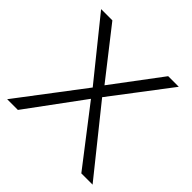

<svg xmlns="http://www.w3.org/2000/svg" viewBox="-175 -860 1025 1025"><g transform="rotate(45 337.5 -347.5)"><path d="M14.2 0 293 -367.2 28.8 -694.8H113.8L329.1 -419.9L535.2 -694.8H615.2L365.2 -366.2L659.2 0H574.2L329.1 -317.9L95.2 0Z"/></g></svg>

Font: CMU Bright
Style: Roman
Weight: 500
Version: Version 0.7.0